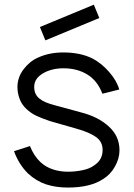

<svg xmlns="http://www.w3.org/2000/svg" viewBox="-20 -808 586 842"><path d="M179 -631 155 -689.5 391.5 -787.5 415.5 -729ZM429 -397Q407.5 -454 363 -481.2Q318.5 -508.5 258.5 -508.5Q206 -508.5 168 -486Q130 -463.5 130 -427Q130 -410.5 135.5 -398Q141 -385.5 152.5 -376Q164 -366.5 181.2 -359.2Q198.5 -352 222 -346L337.5 -314.5Q412.5 -295 458 -252.5Q504 -210.5 504 -149Q504 -112.5 484 -77.5Q464.5 -42.5 432.5 -23Q376 14.5 278 14.5Q225 14.5 182.2 0.5Q139.5 -13.5 103 -47Q62.5 -87 41.5 -145L111.5 -167.5Q128 -125 157.5 -97Q180 -76 211 -65.5Q242 -55 278 -55Q310.5 -55 341.5 -61.5Q373.5 -68 392.5 -82.5Q430 -106.5 430 -150Q430 -187 400.5 -207.5Q370.5 -228.5 314.5 -244L199 -277Q164.5 -288.5 140 -300Q115.5 -311.5 96 -330Q76 -348 66.2 -374Q56.5 -400 56.5 -426Q56.5 -468 82.5 -503Q95.5 -520.5 111.8 -534Q128 -547.5 148 -556Q196.5 -578 257.5 -578Q333 -578 386.5 -551Q426 -530 458.5 -492.5Q492 -454.5 503 -415.5Z"/></svg>

Font: Russisch Sans
Style: Regular
Weight: 400
Designer: Michael Sharanda (font) & Cristiano Sobral (main changes)
Foundry: Michael Sharanda
Version: Version 2.00;October 25, 2020;FontCreator 13.0.0.2681 64-bit